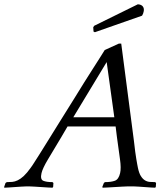

<svg xmlns="http://www.w3.org/2000/svg" viewBox="-39 -868 747 894"><path d="M396.5 -721 402.8 -718 622.5 -795C624.6 -798.3 626.2 -801.5 627.2 -804.5C628.3 -807.5 629.2 -810.7 629.9 -814C632.1 -823.3 630.9 -831.2 626.4 -837.5C621.8 -843.8 614 -847.3 602.8 -848L399.7 -748L395.1 -741ZM525.5 -665H514.5L448.6 -635C444.2 -627.7 437.1 -616.3 427.3 -601C417.4 -585.7 406.1 -568 393.5 -548C380.9 -528 367.3 -506.5 352.6 -483.5C338 -460.5 323.6 -437.3 309.6 -414C280 -366.7 254.8 -326.3 234.1 -293C213.4 -259.7 195.9 -231.5 181.6 -208.5C167.3 -185.5 155.7 -166.8 146.7 -152.5C137.7 -138.2 130.4 -126.7 124.7 -118C119.1 -109.3 114.9 -102.8 112.2 -98.5C109.6 -94.2 106.9 -90.3 104.1 -87C92.2 -70.3 81.4 -57.5 71.7 -48.5C61.9 -39.5 52.6 -32.8 43.6 -28.5C34.6 -24.2 26 -21.7 17.8 -21C9.7 -20.3 1.3 -20 -7.4 -20L-13.3 -16L-19.5 2L-19.4 6C-14.7 6 -7.8 5.7 1.3 5C10.5 4.3 20.2 3.7 30.3 3C40.5 2.3 50.3 1.7 59.8 1C69.3 0.3 76.3 0 81 0H100C104.7 0 111.9 0.3 121.8 1C131.6 1.7 142 2.3 152.8 3C163.7 3.7 174 4.3 183.8 5C193.7 5.7 200.9 6 205.6 6L208.5 2L209.7 -16L205.6 -20C186.3 -20 171.8 -22.2 162.1 -26.5C152.4 -30.8 149.8 -42.7 154.3 -62C157.9 -77.3 168 -98.8 184.7 -126.5C201.4 -154.2 222.3 -189 247.3 -231L275.4 -279H499.4L505.3 -231C511 -189 515.8 -154.2 519.7 -126.5C523.6 -98.8 523.9 -77.3 520.3 -62C515.8 -42.7 507.8 -30.8 496.1 -26.5C484.4 -22.2 468.9 -20 449.6 -20L444.7 -16L437.5 2L438.6 6C443.3 6 451 5.7 461.8 5C472.7 4.3 484 3.7 495.8 3C507.6 2.3 518.9 1.7 529.8 1C540.6 0.3 548.3 0 553 0H586C590.7 0 597.4 0.3 606.3 1C615.1 1.7 624.5 2.3 634.3 3C644.2 3.7 653.7 4.3 662.8 5C672 5.7 678.9 6 683.6 6L686.5 2L687.7 -16L683.6 -20C675 -20 666.5 -20.3 658.3 -21C650.2 -21.7 642.6 -24.2 635.6 -28.5C628.6 -32.8 622.3 -39.5 616.7 -48.5C611.1 -57.5 606.6 -70.3 603.1 -87C602.2 -91.7 601.1 -97.2 599.9 -103.5C598.7 -109.8 597.3 -117.7 595.8 -127C594.3 -136.3 592.6 -147.7 590.7 -161C588.8 -174.3 586.8 -191 584.7 -211ZM302.3 -322 457.7 -579 493.3 -322Z"/></svg>

Font: Quattrocento
Style: Italic
Weight: 400
Italic angle: -13°
Designer: Pablo Impallari
Foundry: Pablo Impallari, Igino Marini, Branda Gallo
Version: Version 2.000